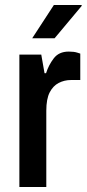

<svg xmlns="http://www.w3.org/2000/svg" viewBox="-20 -743 345 763"><path d="M57 0V-526H144L157 -452H163Q173 -484 193.5 -511Q214 -538 253 -538Q274 -538 286.5 -534Q299 -530 299 -530V-425H262Q236 -425 213.5 -413.5Q191 -402 177.5 -376Q164 -350 164 -303V0ZM108 -591 194 -723H304L305 -720L197 -591Z"/></svg>

Font: Archivo Narrow SemiBold
Style: Regular
Weight: 600
Designer: Hector Gatti
Foundry: Omnibus-Type
Version: Version 3.002